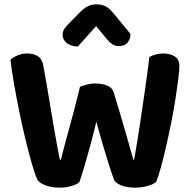

<svg xmlns="http://www.w3.org/2000/svg" viewBox="-20 -857 881 883"><path d="M348 -458Q358 -462 377.5 -467.5Q397 -473 417 -473Q452 -473 475 -462.5Q498 -452 503 -432Q522 -371 536.5 -320.5Q551 -270 565 -222.5Q579 -175 593 -123H597Q612 -208 623.5 -285Q635 -362 646 -438Q657 -514 667 -595Q697 -611 731 -611Q762 -611 783.5 -597.5Q805 -584 805 -554Q805 -533 800 -493.5Q795 -454 787 -402.5Q779 -351 768 -296Q757 -241 745 -188Q733 -135 721 -91Q709 -47 698 -20Q685 -9 657.5 -1.5Q630 6 600 6Q563 6 536 -5Q509 -16 503 -34Q492 -64 479 -105.5Q466 -147 451.5 -196Q437 -245 423 -297Q411 -246 397 -194Q383 -142 369.5 -96.5Q356 -51 345 -19Q333 -9 308.5 -1.5Q284 6 254 6Q217 6 188 -5Q159 -16 150 -34Q140 -57 126.5 -104Q113 -151 98 -212.5Q83 -274 69.5 -340Q56 -406 45 -469Q34 -532 28 -582Q39 -593 60 -602Q81 -611 104 -611Q136 -611 155.5 -597.5Q175 -584 180 -551Q196 -463 206.5 -398Q217 -333 225.5 -284Q234 -235 241 -196.5Q248 -158 255 -123H260Q271 -165 280.5 -201.5Q290 -238 300.5 -275Q311 -312 322.5 -356.5Q334 -401 348 -458ZM470 -679 422 -737Q397 -709 378.5 -688.5Q360 -668 338 -643Q306 -644 287 -659Q268 -674 268 -697Q268 -714 277.5 -726.5Q287 -739 304 -756L348 -801Q365 -818 382.5 -827.5Q400 -837 424 -837Q446 -837 464.5 -828.5Q483 -820 505 -792L580 -701Q580 -678 567 -661.5Q554 -645 526 -645Q509 -645 496 -654Q483 -663 470 -679Z"/></svg>

Font: BalooTamma2Bold
Style: Bold
Weight: 700
Designer: Divya Kowshik, Shuchita Grover and Ek Type
Foundry: Ek Type
Version: Version 1.700